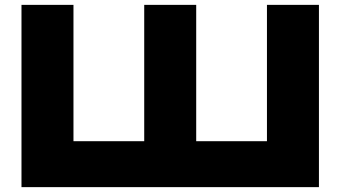

<svg xmlns="http://www.w3.org/2000/svg" viewBox="-20 -770 1401 790"><path d="M1078.4 -92.7V-750H1292.3V0H68.4V-750H282.3V-92.7L185.9 -189.1H661.7L573.4 -92.7V-750H787.3V-92.7L696.8 -189.1H1174.8Z"/></svg>

Font: Unbounded Variable
Style: Regular
Weight: 400
Designer: Luke Prowse, Jean-Baptiste Morizot, Fátima Lázaro, Florian Runge
Foundry: NaN
Version: Version 1.600;FEAKit 1.0